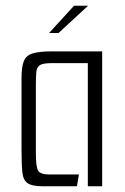

<svg xmlns="http://www.w3.org/2000/svg" viewBox="-20 -649 436 669"><path d="M128 0Q92 0 76.5 -10.5Q61 -21 58 -48Q55 -75 55 -127V-377Q55 -416 63 -436Q71 -456 94 -463Q117 -470 162 -470H336V0H286V-429H159Q130 -429 119 -422Q108 -415 106.5 -398.5Q105 -382 105 -353V-115Q105 -69 112.5 -55Q120 -41 152 -41H255L248 0ZM151 -534 238 -629H287L184 -534Z"/></svg>

Font: Smooch Sans
Style: Regular
Weight: 400
Designer: Robert E. Leuschke
Foundry: Robert E. Leuschke
Version: Version 1.010; ttfautohint (v1.8.3)